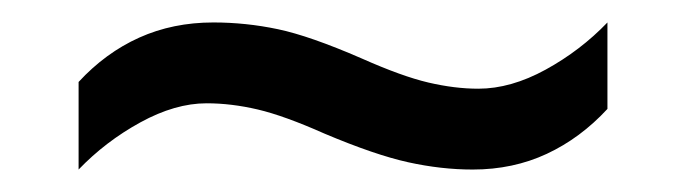

<svg xmlns="http://www.w3.org/2000/svg" viewBox="-20 -438 612 171"><path d="M269 -319Q233 -335 209.5 -340.5Q186 -346 164 -346Q136 -346 105 -329Q74 -312 50 -287V-365Q74 -391 104 -404.5Q134 -418 170 -418Q199 -418 227.5 -412Q256 -406 302 -386Q338 -370 361.5 -364.5Q385 -359 406 -359Q435 -359 466 -376Q497 -393 521 -418V-341Q497 -315 467 -301Q437 -287 401 -287Q373 -287 343.5 -293.5Q314 -300 269 -319Z"/></svg>

Font: korean115
Style: Regular
Weight: 400
Designer: Monotype Design Team
Foundry: Monotype Imaging Inc.
Version: Version 2.013